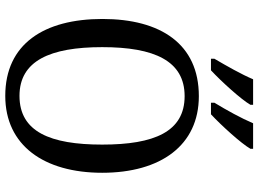

<svg xmlns="http://www.w3.org/2000/svg" viewBox="-146 -825 981 729"><g transform="rotate(90 344.5 -460.5)"><path d="M370 -784V-771H414C456 -810 525 -886 545 -921V-931H448C429 -886 398 -830 370 -784ZM203 -784V-771H247C289 -810 358 -886 378 -921V-931H281C262 -886 230 -830 203 -784ZM344 10C532 10 636 -137 636 -358C636 -580 532 -725 345 -725C147 -725 52 -580 52 -359C52 -137 147 10 344 10ZM344 -44C211 -44 159 -160 159 -358C159 -556 211 -671 345 -671C480 -671 529 -556 529 -358C529 -160 480 -44 344 -44Z"/></g></svg>

Font: Noto Serif Ethiopic SemiCondensed
Style: Regular
Weight: 400
Width: 4
Designer: Monotype Design Team
Foundry: Monotype Imaging Inc.
Version: Version 2.102